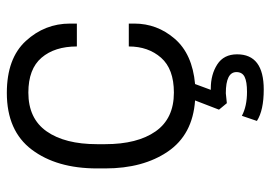

<svg xmlns="http://www.w3.org/2000/svg" viewBox="-135 -446 792 562"><g transform="rotate(-90 261.0 -165.0)"><path d="M188 191 203 147Q231 162 273 162Q303 162 317 155Q331 148 331 131Q331 100 269 100L240 103L221 80L248 10Q148 3 98.5 -69.5Q49 -142 49 -253V-277Q49 -395 104 -468Q159 -541 270 -541Q371 -541 422 -485.5Q473 -430 473 -356V-336H406Q406 -401 373 -439.5Q340 -478 271 -478Q195 -478 157.5 -424.5Q120 -371 120 -277V-253Q120 -159 157.5 -105.5Q195 -52 271 -52Q340 -52 373 -89.5Q406 -127 406 -184H473V-168Q473 -101 428.5 -49.5Q384 2 296 10L279 56H283Q324 56 353.5 75Q383 94 383 133Q383 211 280 211Q219 211 188 191Z"/></g></svg>

Font: Cooper Hewitt
Style: Book
Weight: 705
Designer: Village Type and Design LLC
Foundry: Cooper Hewitt Smithsonian Design Museum
Version: 1.000; ttfautohint (v1.8.1)